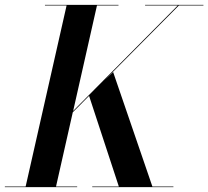

<svg xmlns="http://www.w3.org/2000/svg" viewBox="-61 -770 857 790"><path d="M-41 -2.5V0H256.5V-2.5H169.5L238.5 -308L305.5 -375.5L428 -2.5H318.5V0H652.5V-2.5H566L404.5 -473.5L368 -438.5L675 -747.5H776V-750H536V-747.5H670.5L240 -313.5L338 -747.5H426.5V-750H124V-747.5H213L44.5 -2.5Z"/></svg>

Font: Bodoni* 72pt Medium
Style: Italic
Weight: 500
Italic angle: -13°
Version: Version 2.3